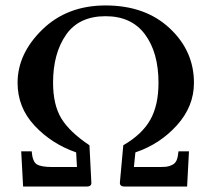

<svg xmlns="http://www.w3.org/2000/svg" viewBox="-20 -678 769 698"><path d="M472.2 -124 466.8 -70.8H553.2Q575.2 -70.8 585.2 -72Q595.2 -73.2 606.2 -78.6Q617.2 -84 622.1 -95.5Q627 -106.9 628.9 -127.9H667L660.2 0H432.1Q414.1 0 416 -16.1L428.2 -149.9Q497.1 -189.9 526.6 -242.9Q556.2 -295.9 556.2 -377Q556.2 -486.8 507.1 -553Q458 -619.1 363.8 -619.1Q266.6 -619.1 219.7 -551Q172.9 -482.9 172.9 -377.9Q172.9 -296.9 202.9 -247.6Q232.9 -198.2 305.2 -149.9L312 -16.1Q314 0 295.9 0H64L57.1 -127.9H95.2Q98.1 -90.8 113.5 -80.8Q128.9 -70.8 170.9 -70.8H259.8L256.8 -124Q168 -154.8 106 -220.9Q43.9 -287.1 43.9 -377Q43.9 -482.9 134 -570.6Q224.1 -658.2 363.8 -658.2Q507.8 -658.2 596.4 -575.7Q685.1 -493.2 685.1 -377Q685.1 -291 623 -222.4Q561 -153.8 472.2 -124Z"/></svg>

Font: Linux Libertine
Style: Semibold
Weight: 600
Designer: Philipp H. Poll
Foundry: Philipp H. Poll
Version: Version 5.1.2 ; ttfautohint (v0.9)